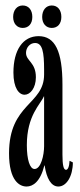

<svg xmlns="http://www.w3.org/2000/svg" viewBox="-20 -674 291 701"><path d="M141 -419V-402C141 -291 13 -297 13 -114C13 -13 52 7 77 7C100 7 127 -10 142 -70H143C150 -22 167 7 193 7C223 7 246 -31 246 -81L234 -87C233 -66 228 -54 221 -54C212 -54 208 -71 208 -110V-365C208 -487 181 -542 121 -542C64 -542 29 -492 29 -409C29 -295 111 -313 111 -392C111 -447 75 -451 75 -481C75 -500 89 -517 108 -517C135 -517 141 -484 141 -419ZM28 -612C28 -588 42 -572 63 -572C85 -572 98 -588 98 -612C98 -637 85 -654 63 -654C42 -654 28 -637 28 -612ZM78 -144C78 -253 128 -293 140 -322H141V-140C141 -109 130 -57 106 -57C89 -57 78 -91 78 -144ZM134 -612C134 -588 148 -572 169 -572C191 -572 204 -588 204 -612C204 -637 191 -654 169 -654C148 -654 134 -637 134 -612Z"/></svg>

Font: Americaine Condensed
Style: Regular
Weight: 400
Width: 3
Designer: Alan Madić
Foundry: ESAD Valence
Version: Version 0.001;Glyphs 3.1.2 (3151)